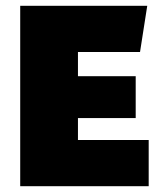

<svg xmlns="http://www.w3.org/2000/svg" viewBox="-20 -645 570 665"><path d="M450 -236H250V-160H495V0H50V-625H490L465 -465H250V-381H450Z"/></svg>

Font: Changa One
Style: Regular
Weight: 400
Designer: Eduardo Rodriguez Tunni
Foundry: Eduardo Rodriguez Tunni
Version: Version 1.003